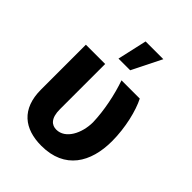

<svg xmlns="http://www.w3.org/2000/svg" viewBox="-223 -906 1035 1035"><g transform="rotate(45 294.5 -388.5)"><path d="M60.4 -545.5V-203.1C60.4 -55.8 146.3 9.9 275.9 9.9C454.2 9.9 528.1 -115.8 528.1 -277C528.1 -380.7 501.8 -485.8 471.2 -545.5H332C360.4 -464.5 381 -364 383.5 -277C383.2 -192.5 340.6 -108.7 271.3 -108.7C237.2 -108.7 207 -131 207.4 -201.7V-545.5ZM237.6 -616.8H326.7L410.9 -785.5H275.6Z"/></g></svg>

Font: Magic Ui Pro
Style: Bold
Weight: 700
Designer: Stefan Endress, Andreas Faust
Version: Version 1.000;FEAKit 1.0